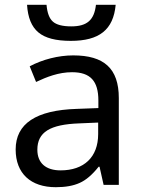

<svg xmlns="http://www.w3.org/2000/svg" viewBox="-20 -778 601 808"><path d="M277.8 -606C397.5 -606 457 -652.3 466.8 -757.8H383.8C376.5 -693.8 346.7 -667 279.8 -667C243.2 -667 217.3 -673.8 202.6 -687C187.5 -700.2 178.7 -724.1 175.8 -757.8H93.8C97.2 -704.1 112.8 -665.5 141.6 -641.6C169.9 -617.7 215.3 -606 277.8 -606ZM480 0V-365.2C480 -490.2 417.5 -544.9 288.1 -544.9C225.6 -544.9 159.2 -527.8 105 -499L131.8 -433.1C176.3 -454.1 226.6 -474.1 283.2 -474.1C360.8 -474.1 394 -436.5 394 -355V-323.2L303.2 -319.8C131.8 -314.5 45.9 -257.8 45.9 -148.9C45.9 -47.9 109.4 9.8 214.8 9.8C255.4 9.8 288.6 3.9 315.4 -8.3C341.8 -20 368.2 -42.5 395 -76.2H398.9L416 0ZM234.9 -61C172.9 -61 137.2 -91.8 137.2 -147.9C137.2 -222.2 190.9 -254.4 314 -258.8L393.1 -262.2V-213.9C393.1 -116.2 333 -61 234.9 -61Z"/></svg>

Font: Noto Reveo Sans
Style: Regular
Weight: 400
Designer: Monotype Design team
Foundry: Monotype Imaging Inc.
Version: Version 1.04